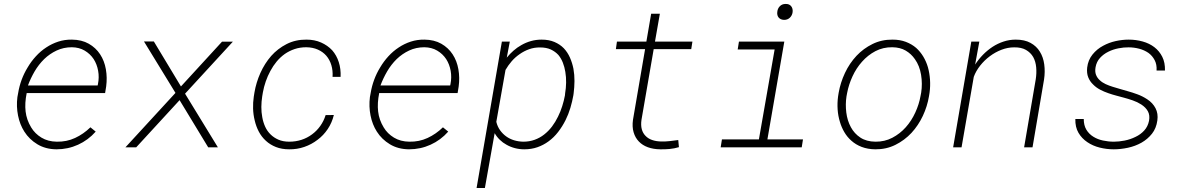

<svg xmlns="http://www.w3.org/2000/svg" viewBox="-20 -736 5909 959"><path d="M262.2 9.8Q319.3 9.8 369.9 -13.2Q420.4 -36.1 458 -78.6L431.6 -100.1Q397 -66.4 355 -46.9Q313 -27.3 263.7 -28.3Q219.7 -28.8 187 -48.6Q154.3 -68.4 135.7 -99.6Q112.8 -137.2 107.9 -179Q103 -220.7 113.3 -271H504.9L510.3 -304.2Q516.1 -348.1 508.8 -390.1Q501.5 -432.1 480 -464.8Q458.5 -497.6 423.3 -517.6Q388.2 -537.6 339.4 -538.1Q303.2 -538.6 271 -528.1Q238.8 -517.6 210.9 -499Q182.6 -480.5 159.2 -454.8Q135.7 -429.2 118.2 -399.4Q100.1 -370.1 88.1 -337.6Q76.2 -305.2 70.8 -272L66.9 -251Q61 -204.1 70.1 -158.9Q79.1 -113.8 101.6 -78.6Q126 -40 166.7 -15.4Q207.5 9.3 262.2 9.8ZM338.9 -500Q375.5 -499.5 403.1 -483.2Q430.7 -466.8 447.8 -440.9Q464.4 -415 470.2 -382.3Q476.1 -349.6 469.2 -315.9L467.8 -309.1H119.6Q132.8 -344.7 152.8 -379.2Q172.9 -413.6 200.7 -440.9Q228 -467.3 262.7 -483.6Q297.4 -500 338.9 -500Z M883.8 -304.2 748.5 -528.8H699.2L856.4 -272L606.4 0H660.2L877 -235.8L1020 0H1068.4L904.3 -268.1L1143.1 -527.8H1088.9Z M1424.8 -28.3Q1394 -28.3 1370.8 -38.3Q1347.7 -48.3 1331.1 -64.9Q1314.5 -81.1 1304.4 -103.3Q1294.4 -125.5 1290 -150.4Q1285.2 -175.3 1285.4 -201.9Q1285.6 -228.5 1289.6 -253.9L1293 -274.4Q1297.9 -301.8 1307.4 -329.3Q1316.9 -356.9 1330.6 -381.8Q1343.8 -406.7 1361.8 -428.5Q1379.9 -450.2 1402.3 -466.3Q1424.8 -481.9 1451.7 -491Q1478.5 -500 1509.8 -500Q1542.5 -499.5 1567.6 -488.3Q1592.8 -477.1 1609.9 -457.5Q1627 -437.5 1635 -410.6Q1643.1 -383.8 1641.1 -352.1H1681.2Q1683.1 -391.6 1672.1 -425.8Q1661.1 -460 1639.2 -484.9Q1616.2 -509.3 1583.7 -523.7Q1551.3 -538.1 1510.7 -538.1Q1456.1 -538.6 1411.6 -515.9Q1367.2 -493.2 1334.5 -456.5Q1301.8 -418.9 1280.5 -371.3Q1259.3 -323.7 1251 -274.4L1247.6 -253.4Q1243.2 -223.6 1244.1 -193.4Q1245.1 -163.1 1252 -135.3Q1258.8 -105 1272.7 -78.6Q1286.6 -52.2 1308.1 -32.7Q1329.1 -13.2 1358.2 -1.7Q1387.2 9.8 1424.3 9.8Q1463.9 10.3 1500 -2.2Q1536.1 -14.6 1565.9 -37.6Q1595.7 -59.6 1616.9 -91.3Q1638.2 -123 1647.5 -161.6L1606.4 -161.1Q1597.2 -131.3 1579.6 -106.7Q1562 -82 1538.6 -64.9Q1514.6 -46.9 1485.8 -37.6Q1457 -28.3 1424.8 -28.3Z M2022.9 9.8Q2080.1 9.8 2130.6 -13.2Q2181.2 -36.1 2218.8 -78.6L2192.4 -100.1Q2157.7 -66.4 2115.7 -46.9Q2073.7 -27.3 2024.4 -28.3Q1980.5 -28.8 1947.8 -48.6Q1915 -68.4 1896.5 -99.6Q1873.5 -137.2 1868.7 -179Q1863.8 -220.7 1874 -271H2265.6L2271 -304.2Q2276.9 -348.1 2269.5 -390.1Q2262.2 -432.1 2240.7 -464.8Q2219.2 -497.6 2184.1 -517.6Q2148.9 -537.6 2100.1 -538.1Q2064 -538.6 2031.7 -528.1Q1999.5 -517.6 1971.7 -499Q1943.4 -480.5 1919.9 -454.8Q1896.5 -429.2 1878.9 -399.4Q1860.8 -370.1 1848.9 -337.6Q1836.9 -305.2 1831.5 -272L1827.6 -251Q1821.8 -204.1 1830.8 -158.9Q1839.8 -113.8 1862.3 -78.6Q1886.7 -40 1927.5 -15.4Q1968.3 9.3 2022.9 9.8ZM2099.6 -500Q2136.2 -499.5 2163.8 -483.2Q2191.4 -466.8 2208.5 -440.9Q2225.1 -415 2231 -382.3Q2236.8 -349.6 2230 -315.9L2228.5 -309.1H1880.4Q1893.6 -344.7 1913.6 -379.2Q1933.6 -413.6 1961.4 -440.9Q1988.8 -467.3 2023.4 -483.6Q2058.1 -500 2099.6 -500Z M2843.8 -259.8 2845.2 -270Q2849.1 -299.8 2849.4 -331.1Q2849.6 -362.3 2844.2 -392.6Q2838.4 -421.9 2826.7 -448.5Q2814.9 -475.1 2795.9 -495.1Q2776.9 -514.6 2749.3 -526.4Q2721.7 -538.1 2685.5 -538.1Q2657.7 -538.1 2632.3 -531Q2606.9 -523.9 2584 -510.7Q2563 -499 2544.7 -482.9Q2526.4 -466.8 2511.2 -448.2L2526.4 -528.3H2486.8L2360.4 203.1H2401.9L2450.7 -70.8Q2461.4 -52.2 2476.6 -37.6Q2491.7 -22.9 2509.8 -13.2Q2529.3 -2 2552 3.9Q2574.7 9.8 2598.6 9.8Q2634.3 9.8 2664.3 -0.7Q2694.3 -11.2 2719.7 -29.8Q2746.6 -49.3 2767.8 -76.9Q2789.1 -104.5 2804.7 -135.7Q2819.3 -165 2828.9 -197Q2838.4 -229 2843.8 -259.8ZM2802.7 -270 2801.8 -259.8Q2796.9 -233.4 2788.3 -206.1Q2779.8 -178.7 2767.1 -153.3Q2754.4 -127 2737.1 -104Q2719.7 -81.1 2697.8 -64Q2676.8 -47.4 2650.4 -37.8Q2624 -28.3 2593.8 -28.3Q2569.3 -28.8 2547.6 -35.4Q2525.9 -42 2508.3 -54.7Q2490.7 -67.4 2477.8 -85.4Q2464.8 -103.5 2459 -127.4L2504.9 -386.7Q2518.1 -409.7 2535.6 -429.9Q2553.2 -450.2 2575.2 -465.3Q2597.2 -481 2623 -490.2Q2648.9 -499.5 2678.2 -499Q2709 -499 2731.2 -488.8Q2753.4 -478.5 2769 -461.4Q2782.7 -444.8 2791.3 -423.1Q2799.8 -401.4 2803.7 -377Q2808.1 -351.1 2807.6 -323.2Q2807.1 -295.4 2802.7 -270Z M3275.9 -667.5H3232.4L3208.5 -528.3H3061.5L3056.2 -490.7H3202.1L3141.6 -137.7Q3136.7 -102.5 3144.8 -75.2Q3152.8 -47.9 3170.9 -29.3Q3189 -10.3 3216.1 -0.5Q3243.2 9.3 3277.8 9.8Q3300.8 10.3 3324.7 8.1Q3348.6 5.9 3371.1 -1L3367.7 -36.6Q3346.2 -33.7 3325.2 -31.2Q3304.2 -28.8 3282.2 -29.3Q3256.8 -29.8 3236.8 -36.9Q3216.8 -43.9 3204.1 -57.6Q3190.9 -70.8 3185.5 -90.8Q3180.2 -110.8 3184.1 -137.7L3245.1 -490.7H3432.6L3438.5 -528.3H3251.5Z M3670.9 -528.3 3664.6 -488.8H3849.1L3770.5 -39.6H3585.9L3579.6 0H3984.4L3990.7 -39.6H3813L3897.5 -528.3ZM3862.3 -675.8Q3860.4 -658.7 3869.6 -647.9Q3878.9 -637.2 3896.5 -636.7Q3914.1 -636.7 3925.5 -647.9Q3937 -659.2 3939 -675.8Q3940.9 -693.4 3931.6 -705.1Q3922.4 -716.8 3903.8 -716.3Q3886.2 -716.3 3875 -704.8Q3863.8 -693.4 3862.3 -675.8Z M4168.9 -272.5 4166 -254.4Q4161.6 -221.7 4163.8 -189.2Q4166 -156.7 4175.3 -127Q4183.1 -100.1 4197.3 -75.9Q4211.4 -51.8 4231.9 -33.7Q4253.9 -13.7 4283.9 -2.2Q4314 9.3 4351.6 9.8Q4406.7 10.3 4452.4 -12.5Q4498 -35.2 4532.7 -72.3Q4566.9 -109.4 4589.4 -157.2Q4611.8 -205.1 4620.1 -255.4L4623 -273.4Q4627.4 -305.7 4625.2 -338.1Q4623 -370.6 4614.7 -400.4Q4606.4 -428.7 4591.6 -453.4Q4576.7 -478 4556.2 -496.6Q4534.2 -515.6 4504.6 -526.9Q4475.1 -538.1 4438 -538.1Q4383.3 -538.6 4337.9 -516.1Q4292.5 -493.7 4258.3 -457.5Q4223.1 -419.9 4200.4 -371.6Q4177.7 -323.2 4168.9 -272.5ZM4208 -254.4 4211.4 -272.5Q4219.2 -313.5 4238 -354.5Q4256.8 -395.5 4285.6 -427.7Q4314.5 -460.4 4352.5 -480.5Q4390.6 -500.5 4437 -500Q4476.1 -499.5 4503.9 -483.2Q4531.7 -466.8 4549.8 -440.4Q4573.2 -407.7 4580.6 -362.3Q4587.9 -316.9 4581.1 -273.4L4577.6 -255.4Q4570.8 -215.8 4551.8 -174.1Q4532.7 -132.3 4503.9 -100.1Q4475.1 -67.9 4437 -47.9Q4398.9 -27.8 4352.5 -28.3Q4307.6 -28.8 4277.3 -48.8Q4247.1 -68.8 4230 -100.6Q4211.9 -133.8 4207 -174.6Q4202.1 -215.3 4208 -254.4Z M4740.7 0H4782.7L4843.8 -352.1Q4854.5 -381.3 4875.5 -408Q4896.5 -434.6 4923.8 -455.1Q4951.2 -475.6 4982.4 -487.5Q5013.7 -499.5 5045.4 -499.5Q5081.5 -500 5104.7 -486.6Q5127.9 -473.1 5140.6 -451.2Q5152.8 -429.2 5155.5 -400.1Q5158.2 -371.1 5153.3 -339.8L5095.2 0H5137.2L5194.8 -338.9Q5200.7 -377.9 5195.8 -414.3Q5190.9 -450.7 5173.8 -478Q5157.2 -505.4 5127.4 -521.7Q5097.7 -538.1 5053.7 -538.1Q5021.5 -538.1 4992.2 -528.3Q4962.9 -518.6 4937.5 -502Q4911.6 -484.9 4889.6 -462.4Q4867.7 -439.9 4850.6 -413.6L4871.6 -528.3H4831.5Z M5719.2 -132.8Q5713.4 -104 5695.1 -84Q5676.8 -64 5651.4 -52.2Q5626 -39.6 5597.4 -33.9Q5568.8 -28.3 5543.5 -28.3Q5515.6 -28.3 5488.8 -34.2Q5461.9 -40 5440.9 -53.2Q5419.4 -66.4 5406.2 -88.1Q5393.1 -109.9 5393.1 -141.6H5351.1Q5350.1 -101.1 5366.7 -72.8Q5383.3 -44.4 5411.1 -25.9Q5438.5 -7.3 5472.9 1.2Q5507.3 9.8 5543 9.8Q5577.1 9.8 5613.8 2Q5650.4 -5.9 5681.6 -23.4Q5712.4 -41 5733.9 -68.1Q5755.4 -95.2 5760.7 -134.3Q5765.6 -168.5 5751.7 -195.3Q5737.8 -222.2 5710 -240.2Q5686 -255.9 5660.6 -265.1Q5635.3 -274.4 5610.4 -281.2Q5593.8 -286.6 5574.7 -291.5Q5555.7 -296.4 5537.1 -302.7Q5519.5 -308.1 5502.4 -315.9Q5485.4 -323.7 5473.1 -335.4Q5460.4 -346.7 5454.3 -362.5Q5448.2 -378.4 5452.1 -400.4Q5457 -427.7 5474.4 -446.8Q5491.7 -465.8 5515.6 -477.5Q5539.1 -489.3 5566.2 -494.6Q5593.3 -500 5617.2 -499.5Q5644 -499.5 5669.9 -492.7Q5695.8 -485.8 5716.3 -471.7Q5735.8 -457.5 5747.3 -435.5Q5758.8 -413.6 5756.8 -383.8H5798.8Q5799.8 -423.3 5785.4 -452.1Q5771 -481 5745.6 -500.5Q5720.7 -519.5 5687.3 -528.8Q5653.8 -538.1 5617.7 -538.1Q5585.9 -538.1 5552.5 -530.8Q5519 -523.4 5489.7 -507.3Q5459 -491.2 5436.8 -463.6Q5414.6 -436 5410.2 -398.4Q5407.2 -370.6 5415.5 -349.9Q5423.8 -329.1 5439.9 -314Q5454.6 -298.8 5474.6 -288.3Q5494.6 -277.8 5516.1 -270.5Q5535.2 -263.7 5555.2 -258.5Q5575.2 -253.4 5594.2 -248Q5614.3 -242.7 5637.7 -234.6Q5661.1 -226.6 5680.7 -213.9Q5703.1 -199.2 5713.6 -179.9Q5724.1 -160.6 5719.2 -132.8Z"/></svg>

Font: Roboto Mono ExtraLight
Style: Italic
Weight: 250
Italic angle: -10°
Monospace: yes
Designer: Google
Version: Version 3.000